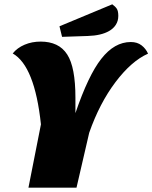

<svg xmlns="http://www.w3.org/2000/svg" viewBox="-20 -871 707 891"><path d="M170 -294Q141 -565 39 -623Q60 -649 94 -663.5Q128 -678 169 -678Q210 -678 241 -663.5Q272 -649 292 -618Q330 -559 330 -418V-346Q390 -522 450 -598Q511 -676 587 -676Q617 -676 637 -660.5Q657 -645 667 -622Q590 -588 516 -490Q442 -392 394 -255L335 0H112ZM256 -749 501 -851Q515 -841 522 -830.5Q529 -820 529 -797Q529 -774 517.5 -756Q506 -738 486 -727Q450 -706 387 -704L268 -700Z"/></svg>

Font: Sansita One
Style: Regular
Weight: 400
Version: Version 1.002